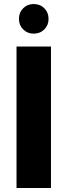

<svg xmlns="http://www.w3.org/2000/svg" viewBox="-20 -933 335 953"><path d="M62 -702H233V0H62ZM147 -766Q116 -766 95 -787Q74 -808 74 -839Q74 -871 95 -892Q116 -913 147 -913Q179 -913 200 -892Q221 -871 221 -839Q221 -808 200 -787Q179 -766 147 -766Z"/></svg>

Font: Poppins
Style: Bold
Weight: 700
Designer: Ninad Kale (Devanagari), Jonny Pinhorn (Latin)
Version: Version 5.002